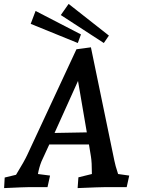

<svg xmlns="http://www.w3.org/2000/svg" viewBox="-20 -957 734 982"><path d="M4 -49 62 -63Q105 -133 120 -166L371 -705L445 -715L565 -135Q569 -113 584 -67L641 -59L628 0H521Q495 0 377 5L381 -50L450 -67Q450 -128 445 -157L435 -218H232L192 -131Q180 -101 174 -67L236 -59L223 0H131Q109 0 1 5ZM424 -280 379 -543 259 -277ZM291 -880 331 -937 537 -775 511 -737ZM137 -835 162 -901 394 -781 378 -737Z"/></svg>

Font: Andada Pro SemiBold
Style: Italic
Weight: 600
Italic angle: -6.99998°
Designer: Carolina Giovagnoli
Foundry: Huerta Tipografica
Version: Version 3.005